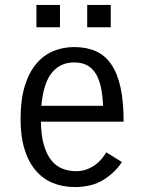

<svg xmlns="http://www.w3.org/2000/svg" viewBox="-20 -745 574 775"><path d="M472 -91Q446 -50 399 -20Q352 10 282 10Q233 10 193 -6.5Q153 -23 124 -57Q95 -91 79 -142.5Q63 -194 63 -265Q63 -341 79.5 -396Q96 -451 125.5 -486.5Q155 -522 194.5 -538.5Q234 -555 279 -555Q329 -555 366.5 -538.5Q404 -522 429 -485.5Q454 -449 466.5 -392Q479 -335 479 -254H145Q146 -197 157.5 -158.5Q169 -120 188 -97Q207 -74 232.5 -64Q258 -54 287 -54Q311 -54 330.5 -61.5Q350 -69 365 -80Q380 -91 391 -104.5Q402 -118 409 -130ZM279 -493Q223 -493 189 -451Q155 -409 147 -318H396Q394 -367 385.5 -400.5Q377 -434 362 -454.5Q347 -475 326.5 -484Q306 -493 279 -493ZM127 -635V-725H222V-635ZM332 -635V-725H427V-635Z"/></svg>

Font: Carrois Gothic
Style: Regular
Weight: 400
Designer: Ralph du Carrois
Foundry: Ralph du Carrois
Version: Version 1.002